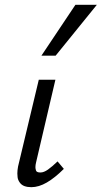

<svg xmlns="http://www.w3.org/2000/svg" viewBox="-20 -772 422 797"><path d="M110 5Q94 5 81.5 0.5Q69 -4 61.5 -15Q54 -26 53 -36.5Q52 -47 52 -52Q52 -65 55 -81L141 -441H210L130 -99Q127 -87 127 -78Q127 -72 129.5 -64Q132 -56 148 -56Q162 -56 179 -68Q196 -80 219 -102L245 -71Q208 -34 174.5 -14.5Q141 5 110 5ZM152 -541 293 -752H382L211 -541Z"/></svg>

Font: Isabella Sans
Style: Italic
Weight: 400
Italic angle: -12°
Designer: Christian Thalmann (Catharsis Fonts), Cristiano Sobral
Foundry: The Isabella Sans Project Authors
Version: Version 2.026; ttfautohint (v1.8.4.7-5d5b-dirty)